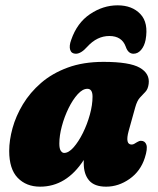

<svg xmlns="http://www.w3.org/2000/svg" viewBox="-20 -690 592 720"><path d="M462.5 -199Q448.5 -148 473.5 -148Q479 -148 483.2 -150.5Q487.5 -153 494 -157Q502 -162 508.5 -162Q524 -162 529 -147Q534 -132 523 -98Q507 -48 465.8 -19Q424.5 10 378 10Q334 10 314 -13.5Q294 -37 294 -78Q294 -84 294 -90Q229 10 130.5 10Q78.5 10 46.5 -23Q14.5 -56 14.5 -124Q14.5 -164 27 -209.5Q39.5 -255 66 -299Q92.5 -343 134 -379Q175.5 -415 233.8 -436.5Q292 -458 368 -458Q466 -458 504.2 -436Q542.5 -414 537.5 -375.5Q535 -356 525.5 -346Q516 -336 505 -324.2Q494 -312.5 487 -287ZM202.5 -151.5Q202.5 -132.5 208 -124.5Q213.5 -116.5 220.5 -116.5Q237.5 -116.5 256 -137.5Q274.5 -158.5 290.8 -191.2Q307 -224 317 -260.2Q327 -296.5 327 -327.5Q327 -357 307.5 -357Q290 -357 271.5 -336.8Q253 -316.5 237.2 -284.5Q221.5 -252.5 212 -217Q202.5 -181.5 202.5 -151.5ZM390 -555Q344 -555 307.5 -515Q284 -488.5 264.5 -488.5Q248 -488.5 243.2 -503Q238.5 -517.5 247 -540.5Q269 -604.5 317.8 -637.2Q366.5 -670 421 -670Q475.5 -670 506.5 -637.2Q537.5 -604.5 526 -540.5Q521.5 -517.5 509.2 -503Q497 -488.5 480.5 -488.5Q460.5 -488.5 451.5 -515Q437 -555 390 -555Z"/></svg>

Font: Fraunces 144pt SuperSoft Black
Style: Italic
Weight: 900
Italic angle: -16°
Version: Version 1.000;[b76b70a41]